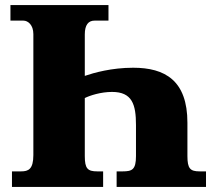

<svg xmlns="http://www.w3.org/2000/svg" viewBox="-20 -734 838 754"><path d="M385 0V-61H362C324 -61 313 -72 313 -121V-349C333 -359 376 -373 420 -373C499 -373 514 -324 514 -243V-121C514 -68 499 -61 462 -61H438V0H789V-61H764C727 -61 716 -72 716 -121V-252C716 -418 628 -468 503 -468C418 -468 348 -448 313 -436V-599C313 -636 327 -653 351 -653H406V-714H21V-653H72C90 -653 111 -636 111 -600V-125C111 -69 91 -61 63 -61H27V0Z"/></svg>

Font: UArctic Serif Black
Style: Regular
Weight: 900
Designer: Customization by Puisto advertising & original work Monotype Design Team
Foundry: Monotype Imaging Inc.
Version: Version 2.004